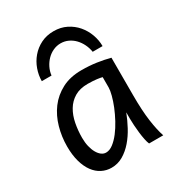

<svg xmlns="http://www.w3.org/2000/svg" viewBox="-182 -873 926 1002"><g transform="rotate(-30 281.0 -372.5)"><path d="M393.1 -420.9Q387.2 -422.4 379.9 -423.8Q372.6 -425.3 362.5 -426.5Q352.5 -427.7 339.1 -428.7Q325.7 -429.7 307.6 -429.7Q259.8 -429.7 227.8 -410.4Q195.8 -391.1 176.8 -359.1Q157.7 -327.1 149.7 -285.6Q141.6 -244.1 141.6 -200.2Q141.6 -171.9 147.2 -148.2Q152.8 -124.5 162.6 -107.2Q172.4 -89.8 185.1 -80.3Q197.8 -70.8 212.4 -70.8Q233.9 -70.8 255.6 -87.4Q277.3 -104 297.4 -130.1Q317.4 -156.2 335 -188.7Q352.5 -221.2 365.5 -253.2Q378.4 -285.2 385.7 -313.5Q393.1 -341.8 393.1 -358.9ZM429.7 0Q424.3 -11.7 420.2 -32.2Q416 -52.7 413.3 -75.9Q410.6 -99.1 409.2 -122.1Q407.7 -145 407.7 -161.1V-200.2Q393.1 -162.1 372.8 -124.3Q352.5 -86.4 326.4 -56.2Q300.3 -25.9 268.1 -6.8Q235.8 12.2 197.8 12.2Q167 12.2 140.1 -1.5Q113.3 -15.1 93.5 -42Q73.7 -68.8 62.5 -108.6Q51.3 -148.4 51.3 -200.2Q51.3 -258.3 66.9 -313.7Q82.5 -369.1 114.7 -412.4Q147 -455.6 196.8 -481.7Q246.6 -507.8 314.9 -507.8Q362.3 -507.8 404.3 -501.7Q446.3 -495.6 483.4 -485.8V-258.8Q483.4 -166.5 492.2 -103.8Q501 -41 515.1 0ZM414.1 -561.5Q410.2 -586.4 399.4 -608.4Q388.7 -630.4 372.6 -647.2Q356.4 -664.1 335.4 -673.8Q314.5 -683.6 290.5 -683.6Q266.6 -683.6 245.4 -673.8Q224.1 -664.1 207.5 -647.2Q190.9 -630.4 179.9 -608.4Q168.9 -586.4 166 -561.5H107.4Q107.4 -597.2 119.9 -632.1Q132.3 -667 156 -694.8Q179.7 -722.7 213.6 -739.7Q247.6 -756.8 290.5 -756.8Q333 -756.8 366.9 -739.7Q400.9 -722.7 424.6 -694.8Q448.2 -667 460.9 -632.1Q473.6 -597.2 473.6 -561.5Z"/></g></svg>

Font: Andika Compact
Style: Regular
Weight: 400
Designer: Victor Gaultney, Annie Olsen, Julie Remington, Don Collingsworth, Eric Hays, Becca Hirsbrunner
Foundry: SIL International
Version: Version 5.000 ; LnSpcTght